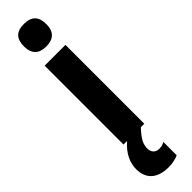

<svg xmlns="http://www.w3.org/2000/svg" viewBox="-346 -739 947 947"><g transform="rotate(-45 127.0 -265.5)"><path d="M127 -768C73 -768 49 -742 49 -689C49 -637 76 -611 127 -611C178 -611 205 -637 205 -689C205 -741 181 -768 127 -768ZM123 98C123 68 133 45 175 0H199V-550H54V0H79C30 42 12 89 12 130C12 196 52 237 133 237C163 237 187 230 202 223V130C192 136 182 140 164 140C138 140 123 122 123 98Z"/></g></svg>

Font: Noto Sans Myanmar ExtraCondensed ExtraBold
Style: Regular
Weight: 800
Width: 2
Designer: Monotype Design Team
Foundry: Monotype Imaging Inc.
Version: Version 2.107